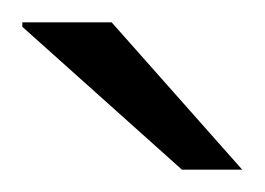

<svg xmlns="http://www.w3.org/2000/svg" viewBox="-20 -743 237 172"><path d="M197 -591H143L0 -719V-723H80Z"/></svg>

Font: Archivo Expanded Thin
Style: Regular
Weight: 250
Width: 7
Designer: Hector Gatti
Foundry: Omnibus-Type
Version: Version 2.001